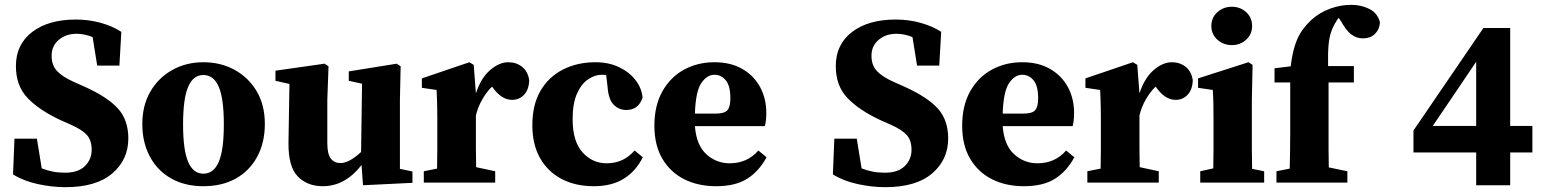

<svg xmlns="http://www.w3.org/2000/svg" viewBox="-20 -757 6400 796"><path d="M251 19Q195 19 136 6Q77 -7 34 -34L40 -182H133L153 -59Q176 -50 199 -45.5Q222 -41 250 -41Q304 -41 332 -68.5Q360 -96 360 -136Q360 -176 339.5 -198Q319 -220 274 -240L231 -259Q143 -300 94.5 -350.5Q46 -401 46 -483Q46 -573 113.5 -624.5Q181 -676 294 -676Q348 -676 397 -662.5Q446 -649 483 -625L475 -485H383L364 -603Q331 -617 297 -617Q254 -617 224 -592Q194 -567 194 -526Q194 -486 217 -462Q240 -438 285 -418L332 -397Q427 -354 469.5 -306.5Q512 -259 512 -183Q512 -95 445.5 -38Q379 19 251 19Z M823 15Q746 15 689 -17.5Q632 -50 601 -108.5Q570 -167 570 -243Q570 -320 603.5 -377.5Q637 -435 694.5 -467Q752 -499 823 -499Q895 -499 952.5 -467.5Q1010 -436 1044 -379Q1078 -322 1078 -243Q1078 -166 1046.5 -107.5Q1015 -49 958 -17Q901 15 823 15ZM823 -37Q866 -37 887 -86Q908 -135 908 -241Q908 -348 887 -397Q866 -446 823 -446Q781 -446 760 -397Q739 -348 739 -241Q739 -135 760 -86Q781 -37 823 -37Z M1485 11 1479 -73Q1447 -31 1406.5 -8Q1366 15 1318 15Q1254 15 1214.5 -25.5Q1175 -66 1176 -165L1180 -409L1122 -422V-464L1326 -493L1342 -482L1337 -343V-164Q1337 -118 1351.5 -99.5Q1366 -81 1391 -81Q1412 -81 1434.5 -94.5Q1457 -108 1477 -127L1481 -410L1426 -422V-461L1625 -493L1641 -482L1638 -343V-57L1690 -46V1Z M1737 0V-47L1792 -58Q1793 -95 1793 -137Q1793 -179 1793 -210V-269Q1793 -297 1792.5 -315Q1792 -333 1791.5 -348.5Q1791 -364 1790 -384L1729 -393V-432L1926 -499L1944 -488L1953 -370Q1974 -434 2012 -466.5Q2050 -499 2087 -499Q2120 -499 2144 -480.5Q2168 -462 2174 -425Q2173 -386 2153 -364.5Q2133 -343 2103 -343Q2061 -343 2026 -390L2020 -398Q1998 -377 1979.5 -345Q1961 -313 1953 -278V-210Q1953 -179 1953 -139Q1953 -99 1954 -64L2033 -47V0Z M2442 15Q2365 15 2307.5 -15.5Q2250 -46 2218.5 -102.5Q2187 -159 2187 -238Q2187 -322 2220.5 -380Q2254 -438 2313.5 -468.5Q2373 -499 2449 -499Q2503 -499 2545.5 -479Q2588 -459 2614 -426Q2640 -393 2644 -353Q2628 -301 2576 -301Q2547 -301 2525 -322Q2503 -343 2499 -396L2493 -446Q2489 -447 2484 -447Q2479 -447 2474 -447Q2446 -447 2418 -428Q2390 -409 2372 -368.5Q2354 -328 2354 -263Q2354 -171 2395 -125.5Q2436 -80 2495 -80Q2529 -80 2557.5 -92.5Q2586 -105 2611 -133L2645 -105Q2616 -47 2566 -16Q2516 15 2442 15Z M2942 -447Q2911 -447 2887.5 -412.5Q2864 -378 2861 -286H2946Q2984 -286 2996 -300.5Q3008 -315 3008 -349Q3008 -401 2989 -424Q2970 -447 2942 -447ZM2949 15Q2874 15 2816.5 -14Q2759 -43 2726 -99Q2693 -155 2693 -236Q2693 -319 2726 -378Q2759 -437 2815.5 -468Q2872 -499 2942 -499Q3009 -499 3057 -471.5Q3105 -444 3131 -396.5Q3157 -349 3157 -288Q3157 -258 3151 -234H2861Q2867 -155 2908.5 -117.5Q2950 -80 3005 -80Q3078 -80 3124 -133L3158 -105Q3126 -46 3077 -15.5Q3028 15 2949 15Z M3650 19Q3594 19 3535 6Q3476 -7 3433 -34L3439 -182H3532L3552 -59Q3575 -50 3598 -45.5Q3621 -41 3649 -41Q3703 -41 3731 -68.5Q3759 -96 3759 -136Q3759 -176 3738.5 -198Q3718 -220 3673 -240L3630 -259Q3542 -300 3493.5 -350.5Q3445 -401 3445 -483Q3445 -573 3512.5 -624.5Q3580 -676 3693 -676Q3747 -676 3796 -662.5Q3845 -649 3882 -625L3874 -485H3782L3763 -603Q3730 -617 3696 -617Q3653 -617 3623 -592Q3593 -567 3593 -526Q3593 -486 3616 -462Q3639 -438 3684 -418L3731 -397Q3826 -354 3868.5 -306.5Q3911 -259 3911 -183Q3911 -95 3844.5 -38Q3778 19 3650 19Z M4218 -447Q4187 -447 4163.5 -412.5Q4140 -378 4137 -286H4222Q4260 -286 4272 -300.5Q4284 -315 4284 -349Q4284 -401 4265 -424Q4246 -447 4218 -447ZM4225 15Q4150 15 4092.5 -14Q4035 -43 4002 -99Q3969 -155 3969 -236Q3969 -319 4002 -378Q4035 -437 4091.5 -468Q4148 -499 4218 -499Q4285 -499 4333 -471.5Q4381 -444 4407 -396.5Q4433 -349 4433 -288Q4433 -258 4427 -234H4137Q4143 -155 4184.5 -117.5Q4226 -80 4281 -80Q4354 -80 4400 -133L4434 -105Q4402 -46 4353 -15.5Q4304 15 4225 15Z M4488 0V-47L4543 -58Q4544 -95 4544 -137Q4544 -179 4544 -210V-269Q4544 -297 4543.5 -315Q4543 -333 4542.5 -348.5Q4542 -364 4541 -384L4480 -393V-432L4677 -499L4695 -488L4704 -370Q4725 -434 4763 -466.5Q4801 -499 4838 -499Q4871 -499 4895 -480.5Q4919 -462 4925 -425Q4924 -386 4904 -364.5Q4884 -343 4854 -343Q4812 -343 4777 -390L4771 -398Q4749 -377 4730.5 -345Q4712 -313 4704 -278V-210Q4704 -179 4704 -139Q4704 -99 4705 -64L4784 -47V0Z M4956 0V-47L5010 -59Q5011 -95 5011 -137Q5011 -179 5011 -210V-258Q5011 -299 5010.5 -326.5Q5010 -354 5008 -384L4947 -393V-432L5156 -499L5173 -488L5170 -343V-210Q5170 -179 5170 -136.5Q5170 -94 5171 -57L5221 -47V0ZM5087 -570Q5052 -570 5027 -592.5Q5002 -615 5002 -649Q5002 -684 5027 -706.5Q5052 -729 5087 -729Q5122 -729 5146.5 -706.5Q5171 -684 5171 -649Q5171 -615 5146.5 -592.5Q5122 -570 5087 -570Z M5272 0V-47L5327 -58Q5328 -96 5328.5 -134Q5329 -172 5329 -210V-415H5264V-474L5331 -482Q5339 -550 5357.5 -593Q5376 -636 5415 -673Q5450 -705 5494 -721Q5538 -737 5581 -737Q5623 -737 5657 -720Q5691 -703 5701 -665Q5700 -637 5681.5 -617.5Q5663 -598 5629 -598Q5604 -598 5582.5 -614Q5561 -630 5539 -670L5530 -683Q5528 -681 5526 -678Q5524 -675 5522 -672Q5508 -650 5499.5 -627Q5491 -604 5488 -570.5Q5485 -537 5486 -483H5593V-415H5488V-210Q5488 -173 5488 -136.5Q5488 -100 5489 -63L5566 -47V0Z M6100 11V-125H5840V-216L6130 -641H6241V-235H6333V-125H6241V11ZM6015 -375 5920 -235H6100V-501Z"/></svg>

Font: Source Serif 4
Style: Bold
Weight: 700
Designer: Frank Grießhammer
Foundry: Adobe
Version: Version 4.005;hotconv 1.1.0;makeotfexe 2.6.0